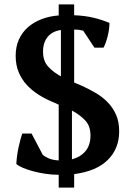

<svg xmlns="http://www.w3.org/2000/svg" viewBox="-20 -780 605 870"><path d="M256 -434V-644Q218 -639 196.5 -613.5Q175 -588 175 -546Q175 -504 198 -478.5Q221 -453 256 -434ZM306 -279V-58Q346 -69 368 -96Q390 -123 390 -166Q390 -209 366 -234.5Q342 -260 306 -279ZM246 12Q216 12 186 7.5Q156 3 130 -4Q104 -11 84 -19.5Q64 -28 54 -37Q56 -76 64.5 -114.5Q73 -153 81 -175H123L174 -78Q184 -70 200.5 -62.5Q217 -55 246 -53V-306Q244 -307 241.5 -307.5Q239 -308 237 -310L214 -320Q183 -333 154 -351.5Q125 -370 102 -394.5Q79 -419 65 -452Q51 -485 51 -527Q51 -568 65.5 -600.5Q80 -633 106 -656Q132 -679 168 -693Q204 -707 246 -710V-760H316V-711Q364 -709 402.5 -700Q441 -691 476 -676Q476 -661 473.5 -644.5Q471 -628 467 -612.5Q463 -597 458 -584Q453 -571 449 -564H408L357 -641Q349 -643 339.5 -644.5Q330 -646 316 -646V-406L354 -390Q384 -376 414 -358.5Q444 -341 467.5 -317Q491 -293 505.5 -261Q520 -229 520 -185Q520 -106 468 -55Q416 -4 316 9V70H246Z"/></svg>

Font: PTSerif
Style: Bold
Weight: 700
Designer: A.Korolkova, O.Umpeleva, V.Yefimov
Foundry: ParaType Ltd
Version: Version 1.000W OFL; ttfautohint (v1.2) -l 8 -r 50 -G 200 -x 